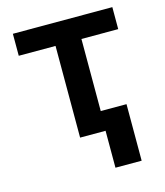

<svg xmlns="http://www.w3.org/2000/svg" viewBox="-109 -628 767 890"><g transform="rotate(-15 275.0 -183.5)"><path d="M36.2 -440V-545.5H513.5V-440H337V0H212.7V-440ZM460.6 -94.1V177.2H334.9V-94.1Z"/></g></svg>

Font: Inter UI Semi Bold
Style: Regular
Weight: 600
Designer: Rasmus Andersson
Foundry: rsms
Version: 3.2;8d6f07862